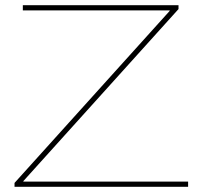

<svg xmlns="http://www.w3.org/2000/svg" viewBox="-20 -720 774 740"><path d="M36 0V-15L634 -678V-680H68V-700H668V-685L70 -22V-20H705V0Z"/></svg>

Font: Georama Extended Thin
Style: Regular
Weight: 100
Width: 7
Designer: Jean-Baptiste Levee
Foundry: Production Type
Version: Version 1.000